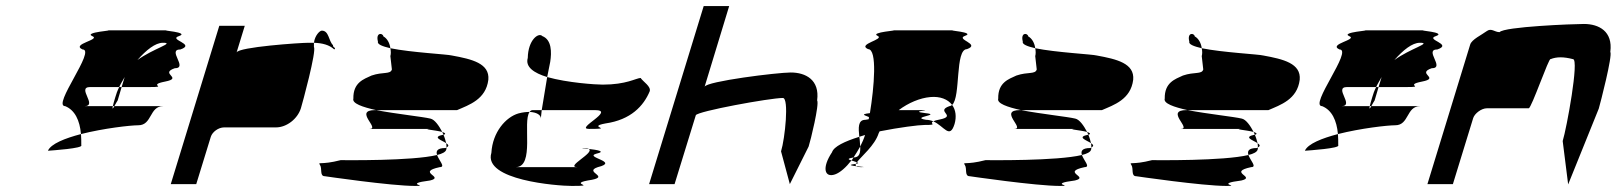

<svg xmlns="http://www.w3.org/2000/svg" viewBox="-20 -795 5330 633"><path d="M138 -298C152 -299 255 -306 248 -316C248 -329 248 -341 247 -353C194 -339 148 -321 138 -298ZM195 -445C150 -445 298 -632 252 -632C213 -650 314 -664 284 -676C255 -689 362 -695 334 -695H531C503 -695 608 -689 570 -676C533 -664 627 -650 575 -632C529 -632 602 -570 556 -570C504 -552 586 -538 524 -526C463 -514 537 -508 474 -508H381L391 -541C385 -530 378 -519 373 -508H277C231 -508 304 -445 258 -445H352C349 -433 353 -437 357 -445H518C472 -445 482 -382 436 -382C410 -382 322 -372 247 -353C243 -398 227 -432 195 -445ZM360 -474C356 -460 353 -451 352 -445H357C361 -453 368 -464 368 -464L381 -508H373C367 -496 363 -485 360 -474ZM433 -597C485 -635 559 -654 517 -654C492 -654 462 -630 433 -597Z M543 -188H627L675 -344C680 -360 700 -375 719 -375H890C925 -375 961 -403 972 -438C977 -454 1024 -627 1015 -640V-654H997C969 -654 766 -640 760 -622L787 -710H703ZM1015 -654C1018 -678 1034 -694 1041 -694C1065 -694 1063 -660 1078 -646C1076 -638 1090 -638 1082 -632C1066 -647 1043 -653 1015 -654Z M1035 -251C1043 -239 1033 -214 1051 -214C1051 -214 1269 -182 1348 -182C1400 -182 1304 -188 1398 -200C1448 -212 1350 -227 1430 -244C1450 -244 1427 -266 1421 -284C1338 -264 1118 -267 1103 -267C1037 -250 1027 -263 1035 -251ZM1145 -470C1140 -454 1175 -442 1220 -432H1487C1526 -449 1582 -467 1590 -532C1595 -586 1536 -600 1470 -612C1456 -616 1335 -622 1267 -636C1269 -626 1269 -617 1267 -610L1272 -566C1267 -549 1243 -559 1205 -546C1179 -534 1144 -523 1145 -470ZM1226 -658C1218 -689 1242 -687 1244 -675C1257 -668 1265 -652 1267 -636C1241 -642 1223 -649 1226 -658ZM1198 -370C1235 -370 1144 -432 1217 -432H1220C1288 -419 1375 -410 1399 -404C1413 -401 1427 -381 1438 -360C1416 -366 1362 -370 1405 -370ZM1438 -360C1439 -357 1441 -354 1442 -351H1444C1451 -354 1447 -357 1438 -360ZM1421 -284C1417 -296 1420 -307 1449 -307C1450 -308 1451 -308 1452 -309C1452 -306 1452 -303 1451 -301C1449 -294 1438 -288 1421 -284ZM1442 -351C1446 -342 1449 -331 1451 -323C1436 -333 1402 -343 1442 -351ZM1451 -323C1452 -318 1452 -313 1452 -309C1462 -314 1458 -318 1451 -323Z M1600 -291C1572 -201 1817 -182 1865 -182C1954 -182 1853 -188 1918 -200C2002 -212 1900 -227 1951 -244C2024 -262 1906 -276 1945 -288C1981 -296 1947 -301 1921 -304C1943 -292 1841 -244 1884 -244H1680C1744 -244 1702 -394 1726 -426C1716 -426 1704 -425 1689 -421C1648 -409 1604 -360 1600 -291ZM1720 -604C1721 -664 1756 -689 1768 -676C1799 -664 1799 -623 1794 -591L1784 -541C1741 -554 1711 -574 1720 -604ZM1726 -426C1729 -430 1732 -432 1737 -432H1766L1763 -404C1764 -416 1749 -425 1726 -426ZM1784 -541 1766 -432H1941C2012 -432 1874 -370 1922 -370C2011 -370 1911 -376 1976 -388C2060 -400 2102 -446 2122 -494C2127 -510 2101 -525 2092 -538C2076 -537 2045 -516 1967 -516C1944 -516 1851 -522 1784 -541ZM1921 -304C1904 -306 1892 -307 1903 -307C1912 -307 1919 -306 1921 -304Z M2120 -188H2204L2274 -415C2278 -428 2519 -472 2561 -472C2582 -472 2568 -338 2555 -296L2584 -188L2646 -312C2652 -330 2682 -452 2674 -464C2683 -532 2636 -556 2587 -556C2543 -556 2309 -527 2303 -509L2384 -775H2300Z M2723 -293C2689 -242 2698 -208 2733 -220C2750 -226 2769 -243 2787 -266C2777 -269 2771 -272 2794 -276C2801 -287 2809 -299 2816 -312C2815 -322 2815 -333 2813 -344C2765 -329 2729 -312 2723 -293ZM2842 -633C2804 -650 2899 -665 2873 -677C2847 -689 2948 -695 2923 -695H3123C3098 -695 3197 -689 3162 -677C3128 -665 3215 -650 3168 -633C3128 -633 3148 -475 3119 -449C3105 -468 3079 -478 3047 -475C3013 -472 2975 -456 2943 -432H3011C3072 -432 2968 -429 3031 -422C3087 -416 2979 -409 3033 -400C3041 -400 3050 -398 3057 -395C3041 -387 3076 -383 3028 -383C3009 -383 2946 -375 2880 -362L2877 -356C2864 -315 2820 -280 2805 -260C2801 -262 2792 -264 2787 -266C2790 -269 2792 -272 2794 -276H2795C2814 -276 2817 -292 2816 -312C2822 -324 2828 -337 2832 -350C2825 -348 2820 -346 2813 -344C2810 -373 2808 -400 2833 -400C2837 -401 2842 -401 2844 -402C2845 -404 2844 -407 2845 -409C2835 -414 2812 -418 2848 -422C2862 -507 2873 -633 2842 -633ZM2797 -254C2799 -254 2801 -255 2802 -255C2800 -252 2801 -249 2803 -247C2788 -249 2774 -251 2797 -254ZM2802 -255C2813 -257 2810 -258 2805 -260C2803 -258 2803 -257 2802 -255ZM2803 -247C2805 -245 2809 -244 2817 -244C2840 -244 2820 -245 2803 -247ZM3057 -395C3093 -379 3111 -335 3127 -386C3134 -410 3131 -433 3119 -449C3116 -447 3113 -445 3110 -445C3062 -428 3137 -413 3078 -401C3067 -399 3061 -397 3057 -395Z M3161 -251C3169 -239 3159 -214 3177 -214C3177 -214 3395 -182 3474 -182C3526 -182 3430 -188 3524 -200C3574 -212 3476 -227 3556 -244C3576 -244 3553 -266 3547 -284C3464 -264 3244 -267 3229 -267C3163 -250 3153 -263 3161 -251ZM3271 -470C3266 -454 3301 -442 3346 -432H3613C3652 -449 3708 -467 3716 -532C3721 -586 3662 -600 3596 -612C3582 -616 3461 -622 3393 -636C3395 -626 3395 -617 3393 -610L3398 -566C3393 -549 3369 -559 3331 -546C3305 -534 3270 -523 3271 -470ZM3352 -658C3344 -689 3368 -687 3370 -675C3383 -668 3391 -652 3393 -636C3367 -642 3349 -649 3352 -658ZM3324 -370C3361 -370 3270 -432 3343 -432H3346C3414 -419 3501 -410 3525 -404C3539 -401 3553 -381 3564 -360C3542 -366 3488 -370 3531 -370ZM3564 -360C3565 -357 3567 -354 3568 -351H3570C3577 -354 3573 -357 3564 -360ZM3547 -284C3543 -296 3546 -307 3575 -307C3576 -308 3577 -308 3578 -309C3578 -306 3578 -303 3577 -301C3575 -294 3564 -288 3547 -284ZM3568 -351C3572 -342 3575 -331 3577 -323C3562 -333 3528 -343 3568 -351ZM3577 -323C3578 -318 3578 -313 3578 -309C3588 -314 3584 -318 3577 -323Z M3710 -251C3718 -239 3708 -214 3726 -214C3726 -214 3944 -182 4023 -182C4075 -182 3979 -188 4073 -200C4123 -212 4025 -227 4105 -244C4125 -244 4102 -266 4096 -284C4013 -264 3793 -267 3778 -267C3712 -250 3702 -263 3710 -251ZM3820 -470C3815 -454 3850 -442 3895 -432H4162C4201 -449 4257 -467 4265 -532C4270 -586 4211 -600 4145 -612C4131 -616 4010 -622 3942 -636C3944 -626 3944 -617 3942 -610L3947 -566C3942 -549 3918 -559 3880 -546C3854 -534 3819 -523 3820 -470ZM3901 -658C3893 -689 3917 -687 3919 -675C3932 -668 3940 -652 3942 -636C3916 -642 3898 -649 3901 -658ZM3873 -370C3910 -370 3819 -432 3892 -432H3895C3963 -419 4050 -410 4074 -404C4088 -401 4102 -381 4113 -360C4091 -366 4037 -370 4080 -370ZM4113 -360C4114 -357 4116 -354 4117 -351H4119C4126 -354 4122 -357 4113 -360ZM4096 -284C4092 -296 4095 -307 4124 -307C4125 -308 4126 -308 4127 -309C4127 -306 4127 -303 4126 -301C4124 -294 4113 -288 4096 -284ZM4117 -351C4121 -342 4124 -331 4126 -323C4111 -333 4077 -343 4117 -351ZM4126 -323C4127 -318 4127 -313 4127 -309C4137 -314 4133 -318 4126 -323Z M4282 -298C4296 -299 4399 -306 4392 -316C4392 -329 4392 -341 4391 -353C4338 -339 4292 -321 4282 -298ZM4339 -445C4294 -445 4442 -632 4396 -632C4357 -650 4458 -664 4428 -676C4399 -689 4506 -695 4478 -695H4675C4647 -695 4752 -689 4714 -676C4677 -664 4771 -650 4719 -632C4673 -632 4746 -570 4700 -570C4648 -552 4730 -538 4668 -526C4607 -514 4681 -508 4618 -508H4525L4535 -541C4529 -530 4522 -519 4517 -508H4421C4375 -508 4448 -445 4402 -445H4496C4493 -433 4497 -437 4501 -445H4662C4616 -445 4626 -382 4580 -382C4554 -382 4466 -372 4391 -353C4387 -398 4371 -432 4339 -445ZM4504 -474C4500 -460 4497 -451 4496 -445H4501C4505 -453 4512 -464 4512 -464L4525 -508H4517C4511 -496 4507 -485 4504 -474ZM4577 -597C4629 -635 4703 -654 4661 -654C4636 -654 4606 -630 4577 -597Z M4686 -188H4770L4837 -406C4842 -421 4864 -438 4882 -438H5020C5029 -438 5087 -607 5092 -600C5112 -608 5135 -608 5166 -600C5187 -600 5145 -372 5132 -330L5150 -187L5251 -437C5256 -454 5297 -612 5289 -624C5298 -692 5251 -716 5202 -716C5167 -716 4938 -707 4924 -689C4907 -689 4897 -704 4881 -692C4865 -680 4832 -665 4827 -648Z"/></svg>

Font: bitstorm
Style: extobl
Weight: 400
Version: Version 0.2